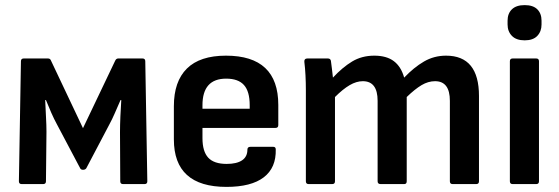

<svg xmlns="http://www.w3.org/2000/svg" viewBox="-20 -721 2191 752"><path d="M65 0Q54 0 54 -11L62 -481Q62 -492 73 -492H168Q177 -492 180 -483L305 -219L431 -483Q435 -492 443 -492H538Q549 -492 549 -481L557 -11Q557 0 546 0H462Q451 0 451 -11L450 -204Q450 -229 451.5 -265Q453 -301 455 -329H452Q441 -304 430 -278.5Q419 -253 408 -233L318 -62Q314 -56 305 -56Q297 -56 294 -62L203 -234Q192 -254 181 -279Q170 -304 160 -329H157Q158 -302 160 -266Q162 -230 162 -205L160 -11Q160 0 149 0Z M867 11Q661 11 661 -175V-305Q661 -402 712 -452.5Q763 -503 865 -503Q1070 -503 1070 -310V-231Q1070 -220 1059 -220H773V-180Q773 -128 795.5 -103.5Q818 -79 868 -79Q907 -79 928 -93Q949 -107 949 -135Q949 -146 961 -146H1050Q1060 -146 1060 -136Q1062 -64 1013 -26.5Q964 11 867 11ZM773 -295H958V-309Q958 -363 935.5 -388Q913 -413 866 -413Q773 -413 773 -309Z M1189 0Q1178 0 1178 -11V-367Q1178 -397 1176.5 -426Q1175 -455 1172 -479Q1171 -492 1184 -492H1264Q1274 -492 1276 -483Q1278 -469 1280 -452Q1282 -435 1284 -417Q1321 -457 1359 -480Q1397 -503 1446 -503Q1494 -503 1522.5 -481.5Q1551 -460 1563 -417Q1601 -457 1640.5 -480Q1680 -503 1727 -503Q1856 -503 1856 -345V-11Q1856 0 1845 0H1753Q1742 0 1742 -11V-326Q1742 -403 1684 -403Q1657 -403 1631 -387.5Q1605 -372 1573 -341V-11Q1573 0 1563 0H1471Q1459 0 1459 -11V-326Q1459 -403 1401 -403Q1376 -403 1349.5 -387.5Q1323 -372 1292 -341V-11Q1292 0 1281 0Z M1988 0Q1977 0 1977 -11V-481Q1977 -492 1988 -492H2080Q2091 -492 2091 -481V-11Q2091 0 2080 0ZM2035 -563Q2002 -563 1985 -580.5Q1968 -598 1968 -625V-640Q1968 -668 1985 -684.5Q2002 -701 2035 -701Q2068 -701 2084.5 -684.5Q2101 -668 2101 -640V-625Q2101 -598 2084.5 -580.5Q2068 -563 2035 -563Z"/></svg>

Font: Sofia Sans Semi Condensed
Style: Bold
Weight: 700
Designer: Botio Nikoltchev, Ani Petrova
Foundry: lettersoup
Version: Version 4.100; ttfautohint (v1.8.4.7-5d5b)